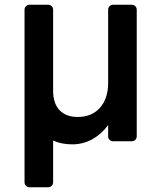

<svg xmlns="http://www.w3.org/2000/svg" viewBox="-20 -593 662 806"><path d="M83 172V-552Q83 -561 89 -567Q95 -573 104 -573H182Q191 -573 197 -567Q203 -561 203 -552V-212Q203 -159 230 -130.5Q257 -102 306 -102Q365 -102 399.5 -140.5Q434 -179 434 -246V-552Q434 -561 440 -567Q446 -573 455 -573H533Q542 -573 548 -567Q554 -561 554 -552V-21Q554 -12 548 -6Q542 0 533 0H455Q446 0 440 -6Q434 -12 434 -21V-68Q406 -30 367.5 -8.5Q329 13 283 13Q238 13 203 -3V172Q203 181 197 187Q191 193 182 193H104Q95 193 89 187Q83 181 83 172Z"/></svg>

Font: Miriam Libre
Style: Bold
Weight: 700
Designer: Michal Sahar
Foundry: Hagilda
Version: Version 1.001